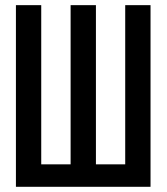

<svg xmlns="http://www.w3.org/2000/svg" viewBox="-20 -718 640 738"><path d="M41.2 0H558.6V-698.2H461.3V-86.3H348.7V-698.2H251.4V-86.3H138.5V-698.2H41.2Z"/></svg>

Font: Margiela Mono Medium
Style: Regular
Weight: 500
Designer: Mike Abbink, Paul van der Laan, Pieter van Rosmalen
Foundry: Bold Monday
Version: Version 2.003 2021